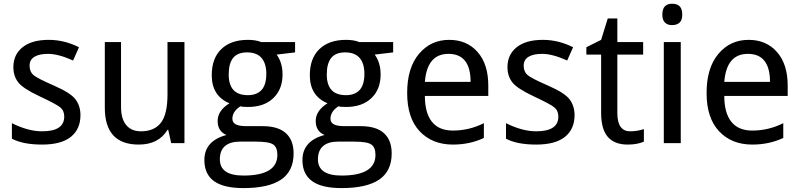

<svg xmlns="http://www.w3.org/2000/svg" viewBox="-20 -758 4243 1017"><path d="M43 -23.4V-105.5Q128.9 -62.5 203.1 -62.5Q261.7 -62.5 291 -82Q320.3 -101.6 320.3 -140.6Q320.3 -171.9 298.8 -189.5Q277.3 -207 189.5 -248Q101.6 -289.1 76.2 -322.3Q50.8 -355.5 50.8 -402.3Q50.8 -468.8 99.6 -507.8Q148.4 -546.9 238.3 -546.9Q320.3 -546.9 398.4 -507.8L367.2 -437.5Q289.1 -472.7 234.4 -472.7Q187.5 -472.7 162.1 -457Q136.7 -441.4 136.7 -410.2Q136.7 -378.9 156.2 -361.3Q175.8 -343.8 265.6 -304.7Q355.5 -265.6 380.9 -230.5Q406.2 -195.3 406.2 -148.4Q406.2 -74.2 355.5 -33.2Q304.7 7.8 203.1 7.8Q101.6 7.8 43 -23.4Z M886.7 0 871.1 -70.3H867.2Q820.3 7.8 714.8 7.8Q625 7.8 580.1 -41Q535.2 -89.8 535.2 -187.5V-535.2H621.1V-191.4Q621.1 -128.9 648.4 -95.7Q675.8 -62.5 726.6 -62.5Q796.9 -62.5 832 -107.4Q867.2 -152.3 867.2 -257.8V-535.2H957V0Z M1543 -535.2V-480.5L1445.3 -468.8Q1476.6 -425.8 1476.6 -363.3Q1476.6 -285.2 1427.7 -238.3Q1378.9 -191.4 1293 -191.4Q1261.7 -191.4 1253.9 -195.3Q1210.9 -168 1210.9 -128.9Q1210.9 -109.4 1228.5 -99.6Q1246.1 -89.8 1285.2 -89.8H1371.1Q1453.1 -89.8 1494.1 -52.7Q1535.2 -15.6 1535.2 54.7Q1535.2 148.4 1468.8 193.4Q1402.3 238.3 1269.5 238.3Q1164.1 238.3 1113.3 201.2Q1062.5 164.1 1062.5 89.8Q1062.5 -11.7 1179.7 -43Q1132.8 -62.5 1132.8 -117.2Q1132.8 -171.9 1195.3 -210.9Q1101.6 -250 1101.6 -359.4Q1101.6 -449.2 1152.3 -498Q1203.1 -546.9 1293 -546.9Q1335.9 -546.9 1363.3 -535.2ZM1390.6 -367.2Q1390.6 -421.9 1365.2 -451.2Q1339.8 -480.5 1289.1 -480.5Q1238.3 -480.5 1214.8 -451.2Q1191.4 -421.9 1191.4 -363.3Q1191.4 -308.6 1216.8 -281.2Q1242.2 -253.9 1293 -253.9Q1339.8 -253.9 1365.2 -281.2Q1390.6 -308.6 1390.6 -367.2ZM1335.9 -7.8H1250Q1199.2 -7.8 1171.9 15.6Q1144.5 39.1 1144.5 85.9Q1144.5 128.9 1175.8 150.4Q1207 171.9 1269.5 171.9Q1359.4 171.9 1404.3 144.5Q1449.2 117.2 1449.2 62.5Q1449.2 23.4 1427.7 7.8Q1406.2 -7.8 1335.9 -7.8Z M2062.5 -535.2V-480.5L1964.8 -468.8Q1996.1 -425.8 1996.1 -363.3Q1996.1 -285.2 1947.3 -238.3Q1898.4 -191.4 1812.5 -191.4Q1781.2 -191.4 1773.4 -195.3Q1730.5 -168 1730.5 -128.9Q1730.5 -109.4 1748 -99.6Q1765.6 -89.8 1804.7 -89.8H1890.6Q1972.7 -89.8 2013.7 -52.7Q2054.7 -15.6 2054.7 54.7Q2054.7 148.4 1988.3 193.4Q1921.9 238.3 1789.1 238.3Q1683.6 238.3 1632.8 201.2Q1582 164.1 1582 89.8Q1582 -11.7 1699.2 -43Q1652.3 -62.5 1652.3 -117.2Q1652.3 -171.9 1714.8 -210.9Q1621.1 -250 1621.1 -359.4Q1621.1 -449.2 1671.9 -498Q1722.7 -546.9 1812.5 -546.9Q1855.5 -546.9 1882.8 -535.2ZM1910.2 -367.2Q1910.2 -421.9 1884.8 -451.2Q1859.4 -480.5 1808.6 -480.5Q1757.8 -480.5 1734.4 -451.2Q1710.9 -421.9 1710.9 -363.3Q1710.9 -308.6 1736.3 -281.2Q1761.7 -253.9 1812.5 -253.9Q1859.4 -253.9 1884.8 -281.2Q1910.2 -308.6 1910.2 -367.2ZM1855.5 -7.8H1769.5Q1718.8 -7.8 1691.4 15.6Q1664.1 39.1 1664.1 85.9Q1664.1 128.9 1695.3 150.4Q1726.6 171.9 1789.1 171.9Q1878.9 171.9 1923.8 144.5Q1968.8 117.2 1968.8 62.5Q1968.8 23.4 1947.3 7.8Q1925.8 -7.8 1855.5 -7.8Z M2566.4 -250H2230.5Q2230.5 -160.2 2267.6 -113.3Q2304.7 -66.4 2378.9 -66.4Q2464.8 -66.4 2543 -105.5V-27.3Q2468.8 7.8 2378.9 7.8Q2269.5 7.8 2203.1 -62.5Q2136.7 -132.8 2136.7 -265.6Q2136.7 -398.4 2199.2 -472.7Q2261.7 -546.9 2359.4 -546.9Q2453.1 -546.9 2509.8 -482.4Q2566.4 -418 2566.4 -304.7ZM2230.5 -324.2H2472.7Q2472.7 -398.4 2443.4 -435.5Q2414.1 -472.7 2355.5 -472.7Q2242.2 -472.7 2230.5 -324.2Z M2660.2 -23.4V-105.5Q2746.1 -62.5 2820.3 -62.5Q2878.9 -62.5 2908.2 -82Q2937.5 -101.6 2937.5 -140.6Q2937.5 -171.9 2916 -189.5Q2894.5 -207 2806.6 -248Q2718.8 -289.1 2693.4 -322.3Q2668 -355.5 2668 -402.3Q2668 -468.8 2716.8 -507.8Q2765.6 -546.9 2855.5 -546.9Q2937.5 -546.9 3015.6 -507.8L2984.4 -437.5Q2906.2 -472.7 2851.6 -472.7Q2804.7 -472.7 2779.3 -457Q2753.9 -441.4 2753.9 -410.2Q2753.9 -378.9 2773.4 -361.3Q2793 -343.8 2882.8 -304.7Q2972.7 -265.6 2998 -230.5Q3023.4 -195.3 3023.4 -148.4Q3023.4 -74.2 2972.7 -33.2Q2921.9 7.8 2820.3 7.8Q2718.8 7.8 2660.2 -23.4Z M3390.6 -74.2V-7.8Q3355.5 7.8 3304.7 7.8Q3234.4 7.8 3199.2 -33.2Q3164.1 -74.2 3164.1 -160.2V-468.8H3085.9V-507.8L3164.1 -546.9L3199.2 -660.2H3250V-535.2H3386.7V-468.8H3250V-160.2Q3250 -109.4 3267.6 -85.9Q3285.2 -62.5 3316.4 -62.5Q3355.5 -62.5 3390.6 -74.2Z M3593.8 -679.7Q3593.8 -652.3 3580.1 -638.7Q3566.4 -625 3539.1 -625Q3515.6 -625 3502 -638.7Q3488.3 -652.3 3488.3 -679.7Q3488.3 -710.9 3502 -724.6Q3515.6 -738.3 3539.1 -738.3Q3566.4 -738.3 3580.1 -724.6Q3593.8 -710.9 3593.8 -679.7ZM3585.9 0H3496.1V-535.2H3585.9Z M4152.3 -250H3816.4Q3816.4 -160.2 3853.5 -113.3Q3890.6 -66.4 3964.8 -66.4Q4050.8 -66.4 4128.9 -105.5V-27.3Q4054.7 7.8 3964.8 7.8Q3855.5 7.8 3789.1 -62.5Q3722.7 -132.8 3722.7 -265.6Q3722.7 -398.4 3785.2 -472.7Q3847.7 -546.9 3945.3 -546.9Q4039.1 -546.9 4095.7 -482.4Q4152.3 -418 4152.3 -304.7ZM3816.4 -324.2H4058.6Q4058.6 -398.4 4029.3 -435.5Q4000 -472.7 3941.4 -472.7Q3828.1 -472.7 3816.4 -324.2Z"/></svg>

Font: Droid Sans Fallback
Style: Regular
Weight: 400
Designer: Steve Matteson
Foundry: Ascender Corporation
Version: 3.00 (Khmer version)